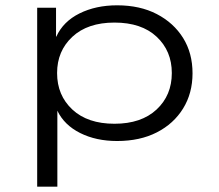

<svg xmlns="http://www.w3.org/2000/svg" viewBox="-20 -523 826 723"><path d="M120 180V-494H191V-385H192Q218 -442 279.5 -472.5Q341 -503 421 -503Q507 -503 570.5 -470Q634 -437 669.5 -380Q705 -323 705 -247Q705 -172 669.5 -114.5Q634 -57 570.5 -24.5Q507 8 421 8Q342 8 282 -22Q222 -52 196 -106V180ZM411 -57Q512 -57 569.5 -110.5Q627 -164 627 -248Q627 -331 570 -384.5Q513 -438 411 -438Q310 -438 252.5 -384.5Q195 -331 195 -248Q195 -164 252.5 -110.5Q310 -57 411 -57Z"/></svg>

Font: Nunito Sans 7pt Expanded Light
Style: Regular
Weight: 300
Width: 7
Designer: Vernon Adams
Foundry: Vernon Adams
Version: Version 3.101;gftools[0.9.27]